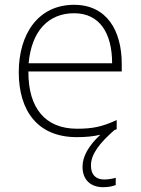

<svg xmlns="http://www.w3.org/2000/svg" viewBox="-20 -560 585 798"><path d="M358 128C358 80 394 35 455 -19C458 -20 462 -22 465 -23V-61C404 -33 365 -25 300 -25C169 -25 97 -110 98 -263H486V-294C486 -434 423 -540 288 -540C136 -540 58 -415 58 -260C58 -100 136 10 299 10C336 10 368 7 397 0C348 46 323 90 323 133C323 189 358 218 409 218C431 218 449 214 461 209V179C450 182 433 186 413 186C377 186 358 165 358 128ZM288 -505C395 -505 446 -421 446 -297H99C111 -432 182 -505 288 -505Z"/></svg>

Font: Noto Sans Gurmukhi ExtraLight
Style: Regular
Weight: 200
Designer: Jelle Bosma - Monotype Design Team
Foundry: Monotype Imaging Inc.
Version: Version 2.004